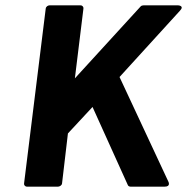

<svg xmlns="http://www.w3.org/2000/svg" viewBox="-20 -686 700 718"><path d="M292 -654C293 -659 289 -666 281 -666H165C160 -666 152 -662 151 -654L70 0C69 5 73 12 81 12H197C202 12 211 8 212 0L234 -187L326 -286L458 6C459 9 463 12 468 12H596C619 12 610 -6 610 -6L427 -398L653 -646C671 -665 646 -666 646 -666H517C513 -666 509 -665 506 -662L260 -393Z"/></svg>

Font: Falling Sky
Style: BdObl
Weight: 700
Designer: Paul D. Hunt
Foundry: Adobe Systems Incorporated
Version: Version 1.02